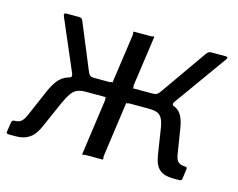

<svg xmlns="http://www.w3.org/2000/svg" viewBox="-83 -651 960 773"><g transform="rotate(15 397.0 -264.5)"><path d="M7.2 0Q2.3 0 -0.6 -1.9Q-3.5 -3.8 -2.5 -8.5L3.7 -49.2Q5 -54.3 7.3 -56.7Q9.5 -59 14.9 -59Q32.5 -59 42.8 -66.9Q53 -74.9 61.6 -95L108.7 -203.9Q122.5 -236 137.6 -254.8Q152.6 -273.6 174.9 -282Q197.1 -290.4 231.6 -291.2L253 -308.7H340.9Q348.3 -308.4 352 -310.4Q355.6 -312.4 356.6 -308.7L385.9 -514.2Q386.4 -521.7 385.2 -525.8Q384 -530 387.7 -530H455.9Q463.4 -529.7 467.1 -531.7Q470.7 -533.7 471.7 -530L442.5 -324.4Q441.9 -318 443.1 -313.3Q444.4 -308.7 440.6 -308.7H543.5L565.8 -291.2Q617.7 -290.1 639.3 -270.6Q660.9 -251.1 668 -203.9L685.4 -95Q689.1 -74.3 699.2 -66.7Q709.4 -59 727.1 -59Q736 -59 734.7 -49.8L729.1 -8.5Q728.8 -3.8 725.4 -1.9Q722.1 0 716.9 0H690.7Q656.6 0 636.2 -16.1Q615.9 -32.2 609.1 -75L593.7 -174.7Q589.3 -207.3 580.8 -222.3Q572.3 -237.3 558.2 -241.7Q544.1 -246.1 521.5 -246.1H447.6Q441.1 -246.4 436.9 -244.4Q432.8 -242.4 431.8 -246.1L399.5 -15.8Q399 -9.3 400.2 -4.7Q401.4 0 397.7 0H329.5Q323 -0.3 318.9 1.7Q314.7 3.7 313.7 0L346 -230.4Q346.5 -237.8 345.3 -242Q344.1 -246.1 347.8 -246.1H262.9Q241.8 -246.1 227.7 -240.4Q213.6 -234.6 202.8 -219.1Q191.9 -203.6 178.7 -174.7L134.9 -75Q117.6 -32.2 94.3 -16.1Q70.9 0 38.3 0ZM277.3 -275.8 183.3 -284.2Q191.3 -286.7 192.1 -292Q192.9 -297.2 190.3 -303.3L98.7 -516.8Q92.8 -530 106.6 -530H157.3Q165.3 -530 169.2 -527.1Q173 -524.1 175.6 -516.9L252.4 -331.3Q257.4 -318 263.2 -313.3Q268.9 -308.7 280.5 -308.7ZM519.2 -275.8 522.4 -308.7Q537.2 -308.7 543.9 -313.7Q550.6 -318.8 558.6 -331.3L689.3 -517.7Q693 -522.7 697.4 -526.3Q701.8 -530 709.1 -530H769.8Q782.6 -530 774.7 -518.2L617.9 -299.3Q613.3 -293.5 614.1 -288.9Q615 -284.3 619.5 -281Z"/></g></svg>

Font: Libre Franklin Thin
Style: Italic
Weight: 100
Italic angle: -8°
Designer: Pablo Impallari, Rodrigo Fuenzalida, Nhung Nguyen
Foundry: Impallari Type
Version: Version 3.000